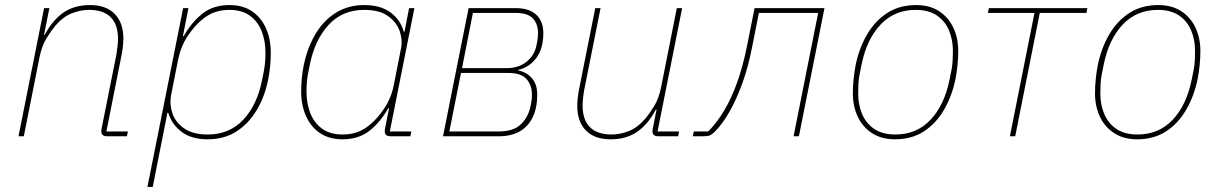

<svg xmlns="http://www.w3.org/2000/svg" viewBox="-20 -538 4818 758"><path d="M74 0H53L154 -506H175L154 -401H157Q187 -458 230 -488Q273 -518 335 -518Q399 -518 433 -483Q467 -448 467 -386Q467 -371 465 -353.5Q463 -336 460 -321L400 -19H485L481 0H403Q392 0 386 -4.5Q380 -9 380 -19Q380 -24 380.5 -27.5Q381 -31 382 -35L439 -320Q442 -337 444 -355Q446 -373 446 -383Q446 -441 417 -470Q388 -499 332 -499Q298 -499 263.5 -485.5Q229 -472 199 -437Q183 -418 164 -387.5Q145 -357 136 -312Z M562 200 703 -506H724L702 -395H705Q737 -451 779.5 -484.5Q822 -518 886 -518Q939 -518 975 -493.5Q1011 -469 1030 -426.5Q1049 -384 1049 -330Q1049 -303 1046.5 -277Q1044 -251 1039 -226Q1026 -158 994 -104Q962 -50 913.5 -19Q865 12 800 12Q736 12 697 -17.5Q658 -47 644 -93H641L583 200ZM800 -7Q886 -7 941 -66Q996 -125 1015 -224L1022 -259Q1025 -276 1026.5 -292.5Q1028 -309 1028 -330Q1028 -377 1013 -415Q998 -453 966.5 -476Q935 -499 886 -499Q855 -499 828.5 -490Q802 -481 776 -459Q747 -435 720.5 -395Q694 -355 683 -302L655 -160Q649 -126 660.5 -91Q672 -56 706.5 -31.5Q741 -7 800 -7Z M1600 0H1522Q1511 0 1505 -4.5Q1499 -9 1499 -19Q1499 -24 1499.5 -27.5Q1500 -31 1501 -35L1516 -111H1513Q1482 -56 1439 -22Q1396 12 1332 12Q1280 12 1243.5 -12.5Q1207 -37 1188 -80Q1169 -123 1169 -176Q1169 -203 1171.5 -229Q1174 -255 1179 -280Q1193 -348 1224.5 -402Q1256 -456 1305 -487Q1354 -518 1418 -518Q1482 -518 1521.5 -489Q1561 -460 1574 -413H1577L1595 -506H1616L1519 -19H1604ZM1332 -7Q1364 -7 1390 -16Q1416 -25 1442 -47Q1471 -71 1498 -111.5Q1525 -152 1535 -204L1563 -346Q1570 -380 1558 -415Q1546 -450 1512 -474.5Q1478 -499 1418 -499Q1332 -499 1277.5 -440Q1223 -381 1203 -282L1196 -247Q1193 -231 1191.5 -214Q1190 -197 1190 -176Q1190 -130 1205 -91.5Q1220 -53 1251.5 -30Q1283 -7 1332 -7Z M1729 0 1830 -506H2016Q2069 -506 2097 -480Q2125 -454 2125 -407Q2125 -347 2098 -310Q2071 -273 2026 -262V-260Q2062 -252 2081.5 -227.5Q2101 -203 2101 -165Q2101 -112 2083 -75Q2065 -38 2031.5 -19Q1998 0 1949 0ZM1754 -19H1949Q2006 -19 2035.5 -46.5Q2065 -74 2074 -117Q2079 -139 2079.5 -149Q2080 -159 2080 -165Q2080 -202 2058.5 -226Q2037 -250 1987 -250H1800ZM1804 -269H1980Q2027 -269 2058.5 -294Q2090 -319 2098 -359Q2102 -378 2103 -389Q2104 -400 2104 -407Q2104 -444 2083.5 -465.5Q2063 -487 2016 -487H1847Z M2330 -506H2351L2287 -186Q2284 -170 2282 -151.5Q2280 -133 2280 -123Q2280 -65 2309 -36Q2338 -7 2394 -7Q2428 -7 2462.5 -20.5Q2497 -34 2527 -69Q2544 -89 2562.5 -119Q2581 -149 2590 -194L2652 -506H2673L2576 -19H2661L2657 0H2579Q2568 0 2562 -4.5Q2556 -9 2556 -19Q2556 -24 2556.5 -27.5Q2557 -31 2558 -35L2572 -105H2569Q2539 -48 2496 -18Q2453 12 2391 12Q2327 12 2293 -23Q2259 -58 2259 -120Q2259 -135 2261 -152.5Q2263 -170 2266 -185Z M2715 0 2719 -19H2776Q2809 -52 2838 -100Q2867 -148 2890 -212Q2913 -276 2929 -356L2959 -506H3235L3134 0H3113L3210 -487H2976L2950 -356Q2935 -277 2911.5 -211.5Q2888 -146 2860 -97Q2832 -48 2802 -18Q2791 -7 2782 -3.5Q2773 0 2757 0Z M3513 12Q3460 12 3422.5 -12.5Q3385 -37 3366 -78Q3347 -119 3347 -169Q3347 -198 3350 -226.5Q3353 -255 3358 -281Q3372 -349 3403.5 -402.5Q3435 -456 3483 -487Q3531 -518 3597 -518Q3651 -518 3688 -493.5Q3725 -469 3744 -428Q3763 -387 3763 -337Q3763 -308 3760 -279.5Q3757 -251 3752 -225Q3738 -158 3706.5 -104Q3675 -50 3627 -19Q3579 12 3513 12ZM3515 -7Q3599 -7 3654 -65.5Q3709 -124 3729 -225L3737 -265Q3740 -282 3741 -300Q3742 -318 3742 -337Q3742 -381 3726.5 -418Q3711 -455 3678.5 -477Q3646 -499 3595 -499Q3511 -499 3456 -440.5Q3401 -382 3381 -281L3373 -241Q3370 -225 3369 -207Q3368 -189 3368 -169Q3368 -125 3383.5 -88Q3399 -51 3431.5 -29Q3464 -7 3515 -7Z M3967 0 4064 -487H3880L3884 -506H4273L4269 -487H4085L3988 0Z M4469 12Q4416 12 4378.5 -12.5Q4341 -37 4322 -78Q4303 -119 4303 -169Q4303 -198 4306 -226.5Q4309 -255 4314 -281Q4328 -349 4359.5 -402.5Q4391 -456 4439 -487Q4487 -518 4553 -518Q4607 -518 4644 -493.5Q4681 -469 4700 -428Q4719 -387 4719 -337Q4719 -308 4716 -279.5Q4713 -251 4708 -225Q4694 -158 4662.5 -104Q4631 -50 4583 -19Q4535 12 4469 12ZM4471 -7Q4555 -7 4610 -65.5Q4665 -124 4685 -225L4693 -265Q4696 -282 4697 -300Q4698 -318 4698 -337Q4698 -381 4682.5 -418Q4667 -455 4634.5 -477Q4602 -499 4551 -499Q4467 -499 4412 -440.5Q4357 -382 4337 -281L4329 -241Q4326 -225 4325 -207Q4324 -189 4324 -169Q4324 -125 4339.5 -88Q4355 -51 4387.5 -29Q4420 -7 4471 -7Z"/></svg>

Font: IBM Plex Sans Thin
Style: Italic
Weight: 250
Italic angle: -11.31°
Designer: Mike Abbink, Paul van der Laan, Pieter van Rosmalen
Foundry: Bold Monday
Version: Version 3.201